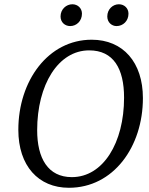

<svg xmlns="http://www.w3.org/2000/svg" viewBox="-20 -871 700 905"><path d="M304.8 14.1C514.6 14.1 653.6 -179 653.6 -408.8C653.6 -576.9 560.3 -683.8 412.2 -683.8C207.4 -683.8 66.4 -490.6 66.4 -259C66.4 -89.5 160.8 14.1 304.8 14.1ZM318.8 -36.1C205.7 -36.1 155.2 -125.4 155.2 -257.2C155.2 -471.2 254.1 -633.6 400.3 -633.6C515.3 -633.6 564.8 -547.2 564.8 -410.6C564.8 -197.6 465.9 -36.1 318.8 -36.1ZM310.8 -748.1C341 -748.1 366.3 -772.2 366.3 -806.6C366.3 -831.8 347.1 -850.9 320.9 -850.9C292.7 -850.9 265.4 -827.8 265.4 -793.5C265.4 -765.2 286.7 -748.1 310.8 -748.1ZM529.2 -748.1C560.3 -748.1 585.6 -772.2 585.6 -806.6C585.6 -831.8 566.4 -850.9 540.2 -850.9C512 -850.9 485.7 -827.8 485.7 -793.5C485.7 -765.2 507 -748.1 529.2 -748.1Z"/></svg>

Font: Source Serif Variable
Style: Italic
Weight: 389
Italic angle: -12°
Designer: Frank Grießhammer
Foundry: Adobe Systems Incorporated
Version: Version 3.001;hotconv 1.0.111;makeotfexe 2.5.65597